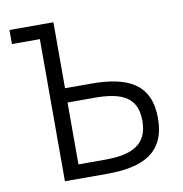

<svg xmlns="http://www.w3.org/2000/svg" viewBox="-81 -798 835 874"><g transform="rotate(-10 337.0 -361.0)"><path d="M347 -351C474 -351 544 -319 544 -210C544 -101 472 -65 347 -65H223V-351ZM20 -722V-657H149V0H344C508 0 616 -48 616 -210C616 -368 512 -417 344 -417H223V-722Z"/></g></svg>

Font: Perun Light
Style: Regular
Weight: 300
Foundry: Copyright (c) Stefan Peev, Context Ltd, 2016
Version: Version 1.089